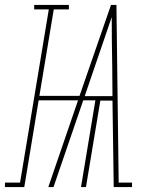

<svg xmlns="http://www.w3.org/2000/svg" viewBox="-81 -755 601 775"><path d="M-61 0V-18H0L116 -717H57V-735H197V-717H136L78 -368H240L367 -735H389L398 -18H452V0H378L373 -349H324L266 0H246L304 -350H255L135 0H114L234 -350H75L17 0ZM261 -367H373L372 -490Q371 -539 370.5 -588Q370 -637 370 -686Q353 -637 336.5 -588Q320 -539 303 -490Z"/></svg>

Font: Iosevka Slab Thin
Style: Italic
Weight: 100
Italic angle: -9°
Monospace: yes
Designer: Belleve Invis
Foundry: Belleve Invis
Version: Version 11.1.1; ttfautohint (v1.8.3)